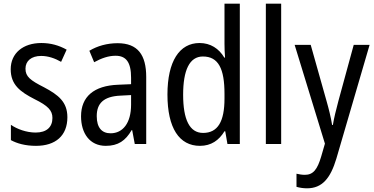

<svg xmlns="http://www.w3.org/2000/svg" viewBox="-20 -780 2025 1040"><path d="M345 -145C345 -228 296 -266 219 -307C144 -345 118 -365 118 -408C118 -450 150 -477 203 -477C241 -477 278 -464 311 -445L341 -511C300 -534 255 -547 204 -547C105 -547 38 -492 38 -405C38 -321 89 -283 167 -243C240 -207 264 -182 264 -141C264 -92 233 -62 173 -62C123 -62 72 -81 39 -104V-21C72 -3 117 10 175 10C281 10 345 -45 345 -145Z M617 -546C560 -546 507 -531 464 -505L490 -443C530 -465 568 -478 606 -478C663 -478 690 -443 690 -359V-324L620 -321C488 -316 419 -256 419 -150C419 -58 466 10 553 10C620 10 660 -18 693 -75H696L710 0H772V-363C772 -483 726 -546 617 -546ZM633 -262 690 -265V-213C690 -113 645 -58 579 -58C533 -58 504 -87 504 -151C504 -220 541 -258 633 -262Z M1063 10C1124 10 1166 -20 1196 -69H1200L1212 0H1279V-760H1196V-543C1196 -523 1197 -494 1199 -468H1195C1166 -517 1120 -547 1061 -547C952 -547 887 -448 887 -268C887 -86 951 10 1063 10ZM1080 -60C1007 -60 972 -132 972 -267C972 -399 1006 -474 1079 -474C1163 -474 1196 -408 1196 -272V-246C1196 -122 1160 -60 1080 -60Z M1503 0V-760H1420V0Z M1576 -537 1740 -2 1720 67C1699 138 1677 167 1631 167C1616 167 1599 164 1586 161V232C1604 237 1622 240 1643 240C1725 240 1770 186 1802 79L1982 -537H1896L1813 -233C1800 -185 1789 -139 1783 -103H1779C1772 -146 1761 -190 1749 -232L1663 -537Z"/></svg>

Font: Noto Sans Devanagari UI Condensed
Style: Regular
Weight: 400
Width: 3
Designer: Jelle Bosma - Monotype Design Team
Foundry: Monotype Imaging Inc.
Version: Version 2.004